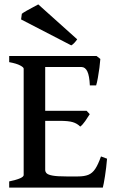

<svg xmlns="http://www.w3.org/2000/svg" viewBox="-20 -847 528 867"><path d="M433.1 -580.6Q432.1 -564.5 429 -541Q425.8 -517.6 421.9 -495.4Q418 -473.1 414.1 -461.4H385.7Q383.8 -504.9 374.3 -524.7Q364.7 -544.4 347.7 -544.4H159.7L173.3 -594.2H416ZM385.3 -331.5Q377.4 -318.4 365 -300.5Q352.5 -282.7 342.3 -275.4Q328.1 -289.6 308.6 -295.4Q289.1 -301.3 250 -301.3H153.3L163.6 -346.7H371.1ZM463.4 -130.4Q460 -89.4 454.1 -51.8Q448.2 -14.2 444.3 0H21.5V-27.8Q86.9 -41.5 86.9 -56.6V-537.1Q86.9 -543 71 -551.5Q55.2 -560.1 21.5 -566.4V-594.2H252V-566.4Q220.7 -563.5 202.4 -558.8Q184.1 -554.2 184.1 -547.4V-80.1Q184.1 -70.8 190.9 -64.2Q197.8 -57.6 218 -54Q238.3 -50.3 279.3 -50.3H332Q360.8 -50.3 378.9 -57.6Q397 -64.9 409.9 -84.2Q422.9 -103.5 436 -140.6ZM328.6 -669.4Q322.8 -661.1 315.9 -653.6Q309.1 -646 301.8 -642.1L75.2 -759.3L78.6 -784.7Q83.5 -789.1 98.9 -797.9Q114.3 -806.6 130.1 -814.9Q146 -823.2 152.8 -827.1Z"/></svg>

Font: Namdhinggo Medium
Style: Regular
Weight: 500
Designer: Victor Gaultney
Foundry: SIL International
Version: Version 3.001